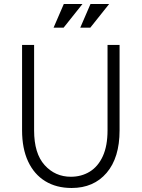

<svg xmlns="http://www.w3.org/2000/svg" viewBox="-20 -925 706 957"><path d="M337 12Q261 12 205.5 -22Q150 -56 120 -120.5Q90 -185 90 -275V-701H150V-275Q150 -160 202.5 -102Q255 -44 333 -44Q386 -44 427.5 -69.5Q469 -95 492.5 -146.5Q516 -198 516 -275V-701H576V-275Q576 -139 511.5 -63.5Q447 12 337 12ZM297 -787H247L298 -905H391ZM430 -787H380L431 -905H524Z"/></svg>

Font: Inclusive Sans Light
Style: Regular
Weight: 300
Designer: Olivia King
Foundry: Olivia King
Version: Version 2.004